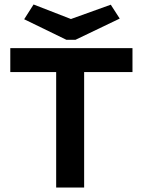

<svg xmlns="http://www.w3.org/2000/svg" viewBox="-20 -838 640 858"><path d="M231 0V-516H26V-623H572V-516H356V0ZM475 -817 515 -755 317 -660H277L88 -752L130 -818L297 -753Z"/></svg>

Font: Inconsolata Expanded ExtraBold
Style: Regular
Weight: 800
Width: 7
Monospace: yes
Designer: Raph Levien, Cyreal, Brenton Simpson
Foundry: Raph Levien, Cyreal, Google
Version: Version 3.001; ttfautohint (v1.8.2.53-6de2)